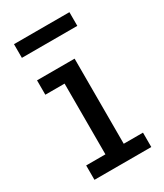

<svg xmlns="http://www.w3.org/2000/svg" viewBox="-154 -653 612 717"><g transform="rotate(-30 152.0 -294.5)"><path d="M36 -429H198V-62H281V0H36V-62H119V-367H36ZM29 -589H268V-530H29Z"/></g></svg>

Font: Podkova VF Beta
Style: Regular
Weight: 400
Designer: Ilya Yudin
Foundry: Cyreal (www.cyreal.org)
Version: Version 2.100